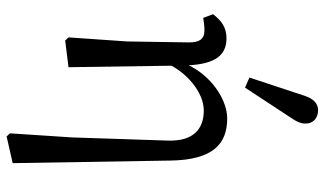

<svg xmlns="http://www.w3.org/2000/svg" viewBox="-224 -584 997 590"><g transform="rotate(90 275.0 -288.5)"><path d="M94.4 -0.2 103.9 10.2 186 0 181 -345.9C180 -442.7 155.1 -485.5 97.4 -485.5C62.5 -485.5 42.5 -469.2 23.2 -444.3L34.4 -414C47.1 -415.9 60 -417.8 72.6 -417.8C101.7 -417.8 109.8 -399.8 109.8 -369.8L106.9 -180.7L94.4 -0.2ZM389.2 179.8 398.7 190.2 480.8 171.5 472.9 -313.4C470.9 -444.1 421.7 -487.7 343.4 -487.7C276.9 -487.7 185.3 -421.8 163 -321.4L176 -305.7C202.2 -362.6 262.7 -415.7 319.2 -415.7C376.9 -415.7 414.4 -382.6 411.5 -304.4L401.8 -11.3L389.2 179.8ZM217.8 -555.9 248.8 -542.5 337.4 -677.4C353.8 -701.8 359.2 -712.3 359.2 -728.9C359.2 -751.5 342.7 -766.9 318.2 -766.9C300.4 -766.9 284.2 -756.5 274.1 -726.3L217.8 -555.9Z"/></g></svg>

Font: Source Serif Variable
Style: Regular
Weight: 389
Designer: Frank Grießhammer
Foundry: Adobe Systems Incorporated
Version: Version 3.001;hotconv 1.0.111;makeotfexe 2.5.65597